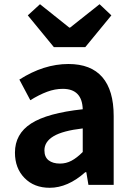

<svg xmlns="http://www.w3.org/2000/svg" viewBox="-20 -878 631 912"><path d="M51 -153Q51 -242 128 -291.5Q205 -341 373 -359Q370 -456 278 -456Q241 -456 203.5 -442Q166 -428 124 -402L72 -500Q188 -574 305 -574Q412 -574 466 -511.5Q520 -449 520 -327V0H400L390 -60H385Q302 14 216 14Q142 14 96.5 -32.5Q51 -79 51 -153ZM373 -156V-268Q278 -257 234.5 -231Q191 -205 191 -164Q191 -132 211 -116.5Q231 -101 265 -101Q294 -101 319.5 -114.5Q345 -128 373 -156ZM112 -805 170 -858 309 -747H313L453 -858L509 -805L385 -654H236Z"/></svg>

Font: Merged Yaku Han JP
Style: Bold
Weight: 700
Designer: Ryoko NISHIZUKA 西塚涼子 (kana, bopomofo & ideographs); Paul D. Hunt (Latin, Greek & Cyrillic); Sandoll Communications 산돌커뮤니
Foundry: Adobe
Version: Version 2.004